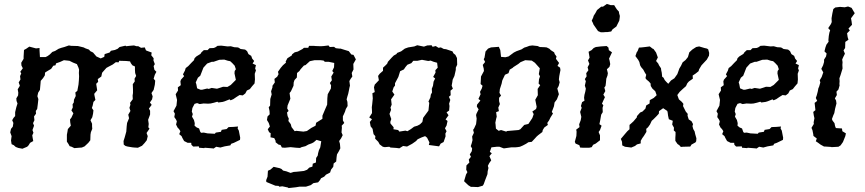

<svg xmlns="http://www.w3.org/2000/svg" viewBox="-20 -742 4396 976"><path d="M183 -452H212L222 -457L233 -465L246 -478L260 -483L278 -494L292 -499L307 -503L330 -511L342 -509L376 -508L405 -501L415 -496L432 -490L439 -482L453 -475L470 -455L492 -445L510 -453L512 -467L537 -475L544 -484L564 -488L578 -494L588 -503L618 -510L621 -507L638 -509L661 -511L674 -507H683L697 -499L716 -501L722 -486L729 -483L751 -475L749 -461L761 -446L760 -435L767 -416L761 -406L765 -387L775 -377L767 -362L761 -342L769 -332L767 -311L761 -285L750 -269L756 -252L753 -237L742 -221L751 -209L737 -190L743 -179V-160L733 -133L736 -112L734 -95L740 -88L725 -66L731 -50L726 -29L715 -15L702 -1L681 9L663 8L653 7L629 3L618 0L609 -7L608 -25L614 -44L622 -73L624 -100L626 -117L636 -141L632 -159L643 -178L638 -194L643 -210L641 -219L655 -238L654 -256L656 -269V-288L655 -314L665 -328L664 -342L672 -356L667 -371L666 -388V-404L653 -410L645 -421L641 -430L621 -432L586 -433L583 -425L569 -426L553 -414L532 -403L521 -397L505 -379L499 -372L495 -353L477 -340L479 -326L469 -316L474 -283L459 -265L460 -258L465 -234L455 -224L451 -205L447 -193L455 -181L453 -164L449 -146L440 -131L448 -113V-101L449 -87L442 -70L440 -58L439 -29L429 -16L410 2L396 8L382 9L358 11L344 4L334 1L328 -10L320 -22V-57L323 -73L325 -86L340 -103L337 -120L336 -135L343 -144L353 -166L343 -181L350 -196L349 -212L355 -221L356 -235L365 -254L363 -272L373 -280L379 -312L381 -334L382 -354L381 -371L382 -388L379 -398L371 -416L351 -424L333 -433L305 -436L285 -427L265 -420L262 -410L251 -408L240 -392L218 -379L209 -373L208 -359L199 -345L187 -331L186 -318L183 -285L174 -271L170 -253L175 -238L172 -211L169 -188L162 -178L163 -164L153 -150L155 -131L148 -116L153 -103L145 -81L150 -67L144 -54L146 -41L149 -25L133 -16L125 -3L118 4L94 14L73 10L60 5L50 -4L39 -9L36 -28L39 -50L32 -69L36 -87L45 -98L48 -117L42 -131L49 -143L57 -152V-172L63 -197L69 -216L64 -229L63 -242L72 -257L73 -271L70 -288L81 -306L75 -323L84 -338L82 -355L88 -369L83 -377L96 -395L89 -409L88 -423L100 -443V-454L102 -488L113 -494L129 -505L163 -496L181 -498V-486Z M992 9 991 2 962 3 953 -6 952 -16H934L916 -25L907 -41L903 -50L891 -60L897 -75L890 -86L883 -93L875 -109L879 -125L875 -134L866 -147L869 -164L862 -177L877 -205L880 -234L873 -263L885 -282L884 -298L899 -309L897 -328L900 -337L916 -355L910 -364L920 -383L924 -396L937 -406L952 -422L966 -436L969 -446L978 -455L999 -468L1004 -476L1016 -487H1035L1045 -497L1066 -498L1074 -501L1086 -509L1105 -510L1137 -506L1153 -507L1171 -502L1189 -501L1194 -499L1203 -493L1226 -490L1236 -482L1243 -467L1257 -458L1262 -444L1272 -432L1264 -419L1281 -411L1277 -394L1281 -384L1275 -367L1276 -338L1274 -318L1261 -303L1250 -289L1235 -282L1227 -267L1214 -257L1198 -259L1182 -249L1166 -238L1152 -232L1147 -237L1122 -227L1112 -224L1090 -221L1085 -225L1068 -220L1051 -216L1038 -215L1015 -216L995 -213L982 -218L969 -214L958 -193L955 -175L960 -162L956 -149L966 -132L970 -116L969 -103L980 -94L992 -89L998 -72L1002 -67L1016 -68L1035 -64L1072 -62L1077 -68L1103 -72L1107 -82L1132 -86L1142 -96L1167 -97L1190 -99L1188 -89L1194 -78L1201 -42L1200 -31L1169 -16L1155 -11L1151 -3L1122 2L1100 8L1079 4L1066 13L1059 12L1021 9L1018 11ZM999 -286H1008L1033 -292L1041 -290L1056 -295L1083 -291L1099 -296L1114 -301L1136 -300L1153 -310L1162 -319L1179 -336L1172 -369L1173 -381L1179 -390L1173 -408L1160 -422L1150 -431L1139 -433L1120 -439L1095 -438L1066 -428H1057L1033 -419L1023 -408L1014 -398L1007 -380L998 -357L986 -347L975 -323L978 -314L982 -293Z M1447 214 1443 211 1415 205 1400 207 1396 203 1380 202 1334 183 1333 174 1340 156 1342 126 1355 120 1371 106 1402 113 1411 117 1419 125 1436 129 1457 137 1473 132 1488 131 1516 128 1525 127 1541 121 1552 110 1568 105 1570 90 1586 84 1587 61 1595 49 1597 37 1601 22 1608 7 1613 -24 1589 -31 1575 -19 1566 -14 1547 -7 1533 1 1513 6 1505 10 1486 9 1457 6 1428 9 1413 8 1406 -5 1396 -7 1381 -19V-26L1374 -40L1355 -44L1356 -65L1348 -70L1341 -85L1352 -99L1346 -117L1337 -132L1340 -150L1351 -161L1350 -178L1346 -197L1353 -205L1354 -239L1361 -262L1358 -278L1365 -298V-306L1377 -323L1375 -341L1389 -352L1396 -365L1393 -377L1407 -397L1418 -410L1434 -424L1432 -429L1441 -446L1463 -460L1465 -466L1478 -476L1494 -480L1518 -493L1525 -499H1547L1551 -509H1574L1584 -508L1611 -507L1626 -508L1650 -511L1656 -503L1678 -504L1687 -497L1704 -495H1711L1730 -489L1753 -482L1766 -465L1777 -463L1789 -440L1776 -417L1777 -389L1768 -371L1771 -353L1763 -342L1756 -330L1759 -307L1756 -295L1754 -284L1750 -265L1746 -252L1742 -237L1746 -224L1747 -203L1738 -188L1734 -175L1727 -159L1723 -151V-130L1730 -117L1717 -103L1718 -93L1716 -69L1722 -55L1714 -39L1704 -25L1708 -11L1710 12L1703 26L1693 43L1691 57L1689 79L1676 89L1674 106L1663 120L1658 135L1637 146L1628 156L1612 164L1607 173L1597 185L1573 189L1560 199L1535 207H1502L1484 210ZM1522 -73 1540 -76 1563 -92 1584 -103 1587 -118 1619 -138V-154L1633 -187L1643 -210L1644 -243L1646 -263L1651 -272L1662 -292L1663 -308L1657 -320L1667 -334L1664 -353L1676 -373L1669 -381L1678 -400L1679 -422L1650 -428H1631L1625 -434L1610 -436H1579L1555 -431L1533 -411L1525 -409L1508 -390L1502 -381L1490 -371L1489 -348L1477 -335L1473 -323L1472 -306L1459 -278L1452 -269L1456 -240L1442 -206L1440 -191L1447 -178L1439 -170L1442 -152L1448 -139L1446 -127L1458 -111L1462 -96L1478 -75L1486 -77Z M2010 12 1995 10 1965 8 1959 4 1936 6 1926 4 1910 -8 1903 -21 1887 -37 1888 -50 1879 -60 1876 -75 1874 -87 1864 -100 1860 -122 1871 -136 1857 -145 1871 -167V-177L1870 -197L1872 -212L1875 -242L1873 -268L1885 -274L1881 -298L1885 -312L1906 -334L1902 -356L1910 -367L1927 -382V-398L1939 -409L1948 -418L1952 -428L1971 -449L1982 -460L1995 -467L1999 -473L2019 -481L2038 -495L2055 -501L2086 -506L2101 -512L2135 -505L2152 -511L2174 -512L2179 -504L2195 -508L2209 -499L2221 -501L2236 -493L2247 -492L2280 -481L2285 -471L2295 -463L2303 -447L2304 -413L2297 -398V-387L2290 -356L2281 -337L2279 -323L2276 -307L2282 -291L2270 -281L2271 -258L2262 -250L2269 -234L2263 -215L2265 -203L2263 -180L2250 -171L2260 -156L2245 -135L2255 -127L2250 -104L2242 -90L2250 -75L2244 -63L2245 -49L2235 -20L2220 -12L2212 2L2175 -3L2160 -5L2163 -18L2151 -42L2141 -50L2122 -43L2103 -34L2095 -25L2075 -11L2049 3L2029 0ZM2010 -73 2041 -78 2051 -75 2069 -86 2085 -98 2102 -103 2115 -110 2127 -122 2131 -143 2136 -150 2153 -173 2158 -180 2162 -219 2158 -226 2168 -247 2170 -261 2176 -272 2175 -291 2181 -306 2184 -327 2192 -343 2182 -351 2194 -373 2193 -385 2205 -398 2202 -423 2184 -428 2169 -434 2157 -432 2125 -438 2102 -433H2081L2071 -421L2051 -413L2041 -401L2033 -389L2014 -380L2005 -351L1996 -334L1988 -319V-307L1981 -298L1974 -277L1985 -261L1968 -237L1971 -210L1965 -195L1968 -184L1960 -163L1965 -148L1969 -137L1964 -122L1965 -114L1981 -95L1980 -85L2004 -81Z M2410 209 2386 208H2374L2361 200L2344 184L2339 179L2349 145L2356 133L2350 121L2351 99L2366 84L2363 69L2374 55L2368 43L2378 27L2380 13L2373 1L2378 -14L2382 -30L2380 -48L2389 -67L2385 -82L2390 -89L2400 -111L2402 -128L2403 -139L2400 -157L2402 -164L2413 -186L2404 -200L2405 -210L2422 -231L2412 -239L2423 -263L2420 -275L2429 -292L2433 -306L2423 -315L2424 -331L2425 -353L2440 -381L2439 -393L2434 -412L2446 -427L2439 -441L2443 -449L2448 -480L2461 -495L2476 -501L2516 -504L2520 -494L2523 -488L2527 -453L2549 -451L2565 -455L2584 -469L2592 -475L2606 -482L2631 -491L2645 -500L2658 -504L2671 -509L2686 -511L2713 -508L2724 -503L2749 -502L2759 -501L2773 -494L2780 -487L2797 -476L2800 -467L2809 -455L2806 -443L2822 -422L2814 -407L2827 -398L2829 -386L2826 -371L2823 -355L2821 -338L2825 -324L2820 -305L2813 -292L2821 -263L2811 -237L2799 -221L2796 -202L2793 -194L2785 -173L2791 -165L2779 -146L2771 -130L2762 -117L2765 -107L2747 -94L2739 -81L2737 -71L2716 -55L2708 -48L2699 -38L2683 -21L2666 -19L2654 -11L2637 -2L2623 4L2610 6L2599 7H2579L2544 12H2540L2519 4H2505L2478 7L2470 30L2480 37L2468 52L2477 73L2467 87L2460 101L2463 112L2459 129L2458 143L2445 177L2439 194L2434 202ZM2553 -73 2558 -76 2616 -81 2625 -85 2645 -107 2666 -112 2686 -142 2693 -162 2686 -175 2705 -188 2708 -199 2701 -235 2714 -258 2713 -290 2726 -309 2718 -317 2720 -339 2725 -354 2719 -365 2724 -395 2715 -405 2699 -423 2683 -434 2650 -436 2626 -426 2615 -417 2590 -401 2586 -397 2571 -388 2565 -370 2547 -362 2536 -339 2533 -332 2530 -317 2521 -289 2519 -270 2527 -256 2517 -245V-228L2521 -213L2513 -195L2516 -177L2502 -172L2505 -149L2502 -138L2498 -118L2499 -111L2501 -88L2515 -77L2527 -81Z M2943 9 2929 8 2925 -4 2906 -12 2902 -21 2910 -51 2911 -73 2909 -83 2926 -96 2924 -110 2932 -131 2935 -148 2929 -173 2937 -194 2933 -203 2939 -223 2951 -230 2949 -245 2951 -260 2955 -275 2958 -291 2953 -307 2958 -329 2953 -340 2962 -354 2960 -370 2971 -385 2967 -400 2976 -417 2969 -435 2977 -449 2972 -479 2987 -487 2998 -498 3009 -503 3034 -506 3064 -508 3073 -500 3075 -487 3091 -476 3076 -444 3079 -433 3082 -416 3078 -402 3065 -390 3070 -370 3068 -358 3062 -342 3060 -320 3058 -305 3052 -297 3057 -279 3047 -261 3055 -248 3047 -231 3040 -215 3047 -207 3043 -194 3044 -172 3036 -159 3031 -130 3027 -111 3038 -103 3030 -81 3023 -71 3030 -54V-29L3008 -12L2995 -6L2988 6L2975 9ZM3034 -578 3020 -584 3013 -594 3004 -607 2997 -617 2994 -625 2988 -637 2995 -652 2998 -662 3007 -676 3015 -691 3025 -699 3036 -708H3045L3058 -717L3065 -722L3075 -719L3084 -716H3102L3110 -703L3116 -694L3126 -683L3127 -675L3131 -661L3130 -651L3128 -637L3121 -623L3113 -607L3102 -599L3093 -592L3087 -582L3068 -579H3059L3047 -578Z M3157 4 3143 -3 3142 -21 3136 -36 3157 -61 3169 -75 3180 -85V-107L3188 -114L3200 -125L3217 -145L3218 -152L3234 -170L3246 -175L3261 -190L3265 -206L3282 -216L3283 -233L3303 -244L3318 -258L3311 -278L3296 -292L3288 -305L3287 -318L3278 -328L3266 -338L3261 -345L3265 -362L3258 -373L3250 -388L3239 -401L3234 -410L3230 -427L3224 -438L3210 -457L3217 -477L3221 -482L3228 -500L3242 -501L3260 -503L3283 -506L3297 -495L3302 -493L3315 -475L3324 -450L3315 -432L3326 -419L3330 -410L3340 -395L3341 -386L3344 -372L3346 -352L3353 -347L3359 -335L3367 -326L3377 -316L3391 -333L3408 -344L3418 -358L3423 -365L3430 -384L3433 -393L3442 -408L3450 -425L3465 -437L3477 -452L3484 -476L3499 -490L3519 -503L3534 -506L3561 -498L3574 -495L3580 -491L3585 -473L3584 -459L3573 -439L3559 -424L3546 -410L3534 -390L3531 -380L3516 -368L3501 -358L3502 -342L3482 -328L3474 -319L3467 -304L3451 -290L3435 -275L3423 -259L3431 -237L3446 -224L3454 -214L3452 -203L3456 -195L3466 -175L3476 -163L3475 -154L3481 -135L3495 -126L3503 -111L3500 -101L3504 -86L3511 -74L3514 -60L3520 -39L3519 -24L3515 -18L3495 -7L3489 3L3452 4L3441 5L3433 -4L3424 -10L3413 -26V-42L3414 -57V-71L3405 -79L3406 -93L3397 -109L3400 -128L3380 -136L3376 -154L3374 -170L3372 -178L3351 -192L3330 -177L3329 -164L3317 -151L3301 -135L3293 -128L3284 -109L3274 -95L3265 -87L3266 -72L3253 -51L3245 -40L3237 -26V-13L3218 -8L3208 0L3189 8Z M3752 9 3751 2 3722 3 3713 -6 3712 -16H3694L3676 -25L3667 -41L3663 -50L3651 -60L3657 -75L3650 -86L3643 -93L3635 -109L3639 -125L3635 -134L3626 -147L3629 -164L3622 -177L3637 -205L3640 -234L3633 -263L3645 -282L3644 -298L3659 -309L3657 -328L3660 -337L3676 -355L3670 -364L3680 -383L3684 -396L3697 -406L3712 -422L3726 -436L3729 -446L3738 -455L3759 -468L3764 -476L3776 -487H3795L3805 -497L3826 -498L3834 -501L3846 -509L3865 -510L3897 -506L3913 -507L3931 -502L3949 -501L3954 -499L3963 -493L3986 -490L3996 -482L4003 -467L4017 -458L4022 -444L4032 -432L4024 -419L4041 -411L4037 -394L4041 -384L4035 -367L4036 -338L4034 -318L4021 -303L4010 -289L3995 -282L3987 -267L3974 -257L3958 -259L3942 -249L3926 -238L3912 -232L3907 -237L3882 -227L3872 -224L3850 -221L3845 -225L3828 -220L3811 -216L3798 -215L3775 -216L3755 -213L3742 -218L3729 -214L3718 -193L3715 -175L3720 -162L3716 -149L3726 -132L3730 -116L3729 -103L3740 -94L3752 -89L3758 -72L3762 -67L3776 -68L3795 -64L3832 -62L3837 -68L3863 -72L3867 -82L3892 -86L3902 -96L3927 -97L3950 -99L3948 -89L3954 -78L3961 -42L3960 -31L3929 -16L3915 -11L3911 -3L3882 2L3860 8L3839 4L3826 13L3819 12L3781 9L3778 11ZM3759 -286H3768L3793 -292L3801 -290L3816 -295L3843 -291L3859 -296L3874 -301L3896 -300L3913 -310L3922 -319L3939 -336L3932 -369L3933 -381L3939 -390L3933 -408L3920 -422L3910 -431L3899 -433L3880 -439L3855 -438L3826 -428H3817L3793 -419L3783 -408L3774 -398L3767 -380L3758 -357L3746 -347L3735 -323L3738 -314L3742 -293Z M4176 3H4169L4151 -7L4139 -16L4127 -24L4132 -38L4115 -51L4114 -60L4110 -80L4105 -92L4117 -112L4116 -120L4120 -141L4117 -154L4114 -173L4125 -182L4121 -219L4134 -229L4127 -244L4132 -258L4137 -277L4140 -293L4144 -302L4150 -323L4147 -334L4157 -351L4160 -360L4165 -374L4155 -392L4164 -410L4169 -427V-439L4179 -455L4182 -470L4171 -481L4176 -501L4181 -515L4192 -530L4191 -538L4193 -559L4196 -576L4200 -588L4190 -599L4204 -620L4208 -630L4207 -649L4211 -673L4216 -696L4226 -704L4250 -707L4274 -705L4291 -709L4309 -702L4320 -683L4325 -675L4306 -649L4309 -632L4311 -616L4293 -597L4300 -587L4286 -573L4289 -553L4293 -540L4277 -529L4276 -498L4268 -486L4275 -469L4266 -451L4261 -439L4263 -426L4262 -412L4263 -394L4253 -361L4247 -344L4248 -329L4247 -315L4248 -308L4242 -287L4232 -276L4234 -259L4224 -242L4230 -231L4232 -216L4225 -189L4221 -167L4216 -156L4209 -137L4212 -129L4222 -116L4225 -101L4229 -91L4260 -89L4262 -75L4280 -64L4277 -50L4265 -20L4253 -3L4242 4L4207 6L4205 5Z"/></svg>

Font: Winky Rough
Style: Italic
Weight: 400
Italic angle: -8.97852°
Designer: Simon Atzbach
Foundry: typofactur
Version: Version 1.206